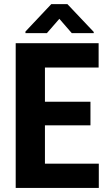

<svg xmlns="http://www.w3.org/2000/svg" viewBox="-20 -923 531 943"><path d="M424.3 -307.6H200.7V-119.1H465.3V0H57.1V-710.9H464.4V-591.3H200.7V-423.3H424.3ZM440.4 -766.1V-760.3H332.5L271.5 -830.6L210.4 -760.3H105V-768.1L231.9 -902.8H311Z"/></svg>

Font: MAUL Condensed Bold
Style: Condensed Bold
Weight: 700
Designer: MAUL
Version: Version 1.0; 2020; ttfautohint (v1.8.3)